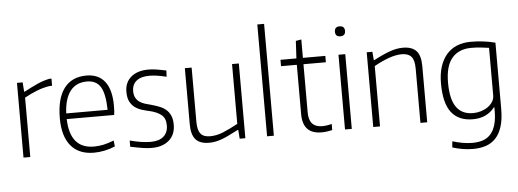

<svg xmlns="http://www.w3.org/2000/svg" viewBox="-60 -985 3728 1382"><g transform="rotate(-5 1804.5 -294.0)"><path d="M77 -540H118L123 -472H127Q177 -499 222 -519.5Q267 -540 312 -549H327V-497H310Q262 -490 215.5 -471.5Q169 -453 126 -429V0H77Z M586 9Q477 9 419.5 -60Q362 -129 362 -259Q362 -401 417.5 -475Q473 -549 579 -549Q667 -549 712.5 -489.5Q758 -430 758 -315Q758 -272 754 -249H411Q417 -35 590 -35Q625 -35 659.5 -42.5Q694 -50 734 -66L739 -23Q705 -8 664.5 0.5Q624 9 586 9ZM579 -506Q501 -506 458.5 -451Q416 -396 411 -290H710Q708 -405 677.5 -455.5Q647 -506 579 -506Z M1004 11Q989 11 973.5 10Q958 9 940 6Q922 3 900 -1Q878 -5 849 -11V-56Q890 -45 928 -39Q966 -33 999 -33Q1060 -33 1092.5 -61.5Q1125 -90 1125 -141Q1125 -193 1094.5 -217.5Q1064 -242 1013 -254Q985 -260 957 -268.5Q929 -277 906.5 -293Q884 -309 870 -336Q856 -363 856 -407Q856 -475 902 -514Q948 -553 1028 -553Q1041 -553 1053.5 -552Q1066 -551 1080.5 -549Q1095 -547 1113 -543.5Q1131 -540 1156 -535L1154 -490Q1112 -500 1084 -504Q1056 -508 1031 -508Q970 -508 937.5 -482Q905 -456 905 -408Q905 -379 915 -360.5Q925 -342 941.5 -330Q958 -318 980 -311Q1002 -304 1027 -298Q1060 -289 1087 -278Q1114 -267 1133.5 -249.5Q1153 -232 1164 -206Q1175 -180 1175 -142Q1175 -70 1128.5 -29.5Q1082 11 1004 11Z M1417 10Q1351 10 1320.5 -25Q1290 -60 1290 -135V-540H1339V-148Q1339 -89 1360 -62.5Q1381 -36 1428 -36Q1476 -36 1524.5 -56Q1573 -76 1631 -108V-540H1680V0H1639L1634 -64H1630Q1593 -45 1564.5 -31Q1536 -17 1511.5 -8Q1487 1 1464.5 5.5Q1442 10 1417 10Z M1837 -808H1886V0H1837Z M2230 6Q2095 6 2095 -137V-494H1981V-540H2096L2103 -666L2143 -673V-540H2305V-494H2143V-144Q2143 -38 2240 -38Q2254 -38 2272 -40.5Q2290 -43 2308 -48V-4Q2267 6 2230 6Z M2425 -671Q2389 -671 2389 -707Q2389 -743 2425 -743Q2462 -743 2462 -707Q2462 -671 2425 -671ZM2400 -540H2449V0H2400Z M2604 -540H2645L2650 -479H2654Q2724 -516 2773 -533Q2822 -550 2865 -550Q2931 -550 2962.5 -516.5Q2994 -483 2994 -405V0H2945V-392Q2945 -453 2923 -478.5Q2901 -504 2854 -504Q2812 -504 2761 -486Q2710 -468 2653 -436V0H2604Z M3307 220Q3268 220 3230 213.5Q3192 207 3158 196L3162 152Q3198 163 3234 169.5Q3270 176 3306 176Q3348 176 3381 165Q3414 154 3437 128.5Q3460 103 3472.5 61.5Q3485 20 3485 -40V-65H3481Q3454 -30 3414.5 -11.5Q3375 7 3324 7Q3221 7 3169 -60Q3117 -127 3117 -270Q3117 -339 3134 -391.5Q3151 -444 3182.5 -479.5Q3214 -515 3258 -532.5Q3302 -550 3357 -550Q3402 -550 3447 -544.5Q3492 -539 3533 -528V-52Q3533 26 3516.5 78Q3500 130 3470 161.5Q3440 193 3398.5 206.5Q3357 220 3307 220ZM3329 -37Q3358 -37 3386 -45.5Q3414 -54 3435.5 -69Q3457 -84 3470.5 -105Q3484 -126 3484 -151V-495Q3452 -500 3421 -503Q3390 -506 3357 -506Q3266 -506 3217 -448.5Q3168 -391 3168 -271Q3168 -151 3208.5 -94Q3249 -37 3329 -37Z"/></g></svg>

Font: Encode Sans Narrow
Style: ExtraLight
Weight: 200
Designer: Pablo Impallari, Andres Torresi
Foundry: Pablo Impallari, Andres Torresi
Version: Version 1.000; ttfautohint (v1.00) -l 8 -r 50 -G 200 -x 14 -